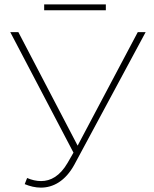

<svg xmlns="http://www.w3.org/2000/svg" viewBox="-20 -847 704 878"><path d="M464 -827H182V-800H464ZM610 -700 335 -181 64 -700H27L316 -149L289 -102C254 -42 212 -19 168 -19C146 -19 125 -24 104 -33L93 -5C117 5 142 11 167 11C223 11 279 -19 320 -94L646 -700Z"/></svg>

Font: Talent ExtraLight
Style: Regular
Weight: 200
Designer: Mike Powis
Version: Version 1.001;hotconv 1.0.109;makeotfexe 2.5.65596